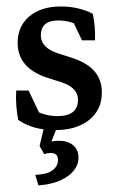

<svg xmlns="http://www.w3.org/2000/svg" viewBox="-20 -392 363 590"><path d="M148.9 7.8Q81.1 7.8 36.1 -23.4Q32.2 -41.5 30.3 -65.2Q28.3 -88.9 29.8 -113.8H67.9L107.9 -29.8L76.2 -59.1Q113.3 -35.2 156.7 -35.2Q219.7 -35.2 219.7 -85.4Q219.7 -122.6 168.9 -139.2L128.9 -151.9Q34.2 -181.6 34.2 -260.3Q34.2 -311.5 70.3 -341.8Q106.4 -372.1 167 -372.1Q221.7 -372.1 265.1 -349.6Q273.4 -312.5 272 -268.1H231.9L191.9 -352.1L239.7 -306.2Q197.8 -329.1 159.2 -329.1Q105.5 -329.1 105.5 -282.7Q105.5 -245.1 159.7 -227.5L199.7 -214.8Q247.1 -199.7 270 -173.3Q293 -147 293 -107.9Q293 -54.7 253.9 -23.4Q214.8 7.8 148.9 7.8ZM98.1 177.7 88.4 145.5Q96.7 145 103.5 144Q110.4 143.1 115.7 142.1Q133.8 138.7 146 127.4Q158.2 116.2 158.2 99.6Q158.2 78.1 136.2 78.1Q126 78.1 115.7 81.5L101.6 56.6L111.3 50.3Q124 45.4 136.7 43Q149.4 40.5 161.1 40.5Q188.5 40.5 204.8 54.4Q221.2 68.4 221.2 92.3Q221.2 122.6 193.8 145Q166.5 167.5 120.1 175.3Q109.9 176.8 98.1 177.7ZM101.6 56.6 122.1 -29.3H166.5L131.3 60.1Z"/></svg>

Font: Markazi Text
Style: Regular
Weight: 400
Designer: Borna Izadpanah (Arabic designer), Fiona Ross (Arabic design director) and Florian Runge (Latin designer)
Foundry: Borna Izadpanah and Florian Runge
Version: Version 1.000